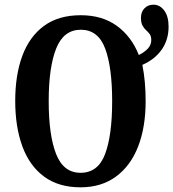

<svg xmlns="http://www.w3.org/2000/svg" viewBox="-20 -790 740 820"><path d="M324 10Q230 10 168 -36Q106 -82 75.5 -165Q45 -248 45 -359Q45 -470 75.5 -552Q106 -634 168 -679.5Q230 -725 325 -725Q416 -725 478.5 -680Q541 -635 573 -555Q597 -567 611.5 -582.5Q626 -598 626 -619Q626 -635 619.5 -644Q613 -653 604 -661Q595 -669 588.5 -681Q582 -693 582 -714Q582 -739 597 -754.5Q612 -770 635 -770Q663 -770 681.5 -745Q700 -720 700 -676Q700 -620 670.5 -578Q641 -536 588 -513Q602 -443 602 -358Q602 -247 570 -164.5Q538 -82 475.5 -36Q413 10 324 10ZM324 -52Q399 -52 429 -132.5Q459 -213 459 -358Q459 -503 429 -583Q399 -663 325 -663Q252 -663 220 -583Q188 -503 188 -358Q188 -213 219.5 -132.5Q251 -52 324 -52Z"/></svg>

Font: Noto Serif ExtraCondensed
Style: Bold
Weight: 700
Width: 2
Designer: Monotype Design Team
Foundry: Monotype Imaging Inc.
Version: Version 2.014; ttfautohint (v1.8.4.7-5d5b)